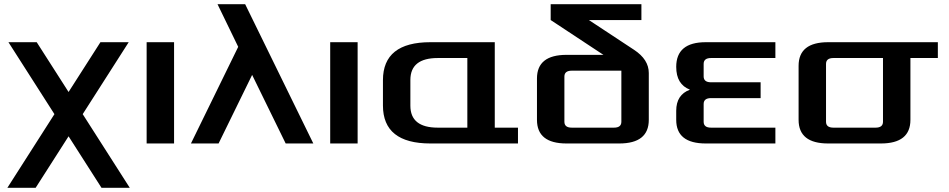

<svg xmlns="http://www.w3.org/2000/svg" viewBox="-20 -680 4500 910"><path d="M15 210 238 -139 20 -480H154L305 -244L456 -480H590L372 -139L595 210H461L305 -34L149 210Z M675 0V-480H805V0Z M885 0 1109 -458 1011 -660H1142L1465 0H1334L1175 -325L1016 0Z M1545 0V-480H1675V0Z M1795 -180V-300Q1795 -480 2020 -480H2325V-75H2435V0H2020Q1795 0 1795 -180ZM1925 -179Q1925 -75 2055 -75H2195V-405H2055Q1925 -405 1925 -301Z M2525 -112V-308Q2525 -420 2665 -420H2840L2590 -585V-660H3020V-585H2771L2985 -444Q3055 -398 3055 -334V-112Q3055 0 2915 0H2665Q2525 0 2525 -112ZM2655 -103Q2655 -75 2690 -75H2890Q2925 -75 2925 -103V-345H2690Q2655 -345 2655 -317Z M3185 -112V-155Q3185 -231 3250 -255Q3185 -280 3185 -363Q3185 -480 3325 -480H3655V-405H3350Q3315 -405 3315 -377V-318Q3315 -290 3350 -290H3585V-215H3350Q3315 -215 3315 -187V-103Q3315 -75 3350 -75H3655V0H3325Q3185 0 3185 -112Z M3765 -112V-368Q3765 -480 3905 -480H4425V-405H4295V-112Q4295 0 4155 0H3905Q3765 0 3765 -112ZM3895 -103Q3895 -75 3930 -75H4130Q4165 -75 4165 -103V-405H3930Q3895 -405 3895 -377Z"/></svg>

Font: Xolonium
Style: Regular
Weight: 400
Designer: Severin Meyer
Version: Version 4.2